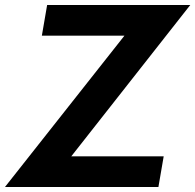

<svg xmlns="http://www.w3.org/2000/svg" viewBox="-34 -745 778 765"><path d="M724.1 -725.1 250 -122.1H618.2L597.2 0H-14.2L461.9 -603H132.8L153.8 -725.1Z"/></svg>

Font: Stilu SemiBold
Style: Italic
Weight: 600
Italic angle: -10°
Designer: Genilson Lima Santos
Foundry: Genilson Lima Santos
Version: Version 1.200;PS 001.200;hotconv 1.0.88;makeotf.lib2.5.64775